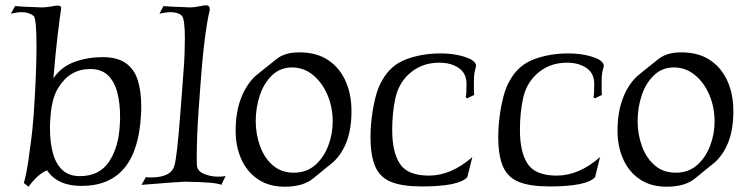

<svg xmlns="http://www.w3.org/2000/svg" viewBox="-20 -691 2813 726"><path d="M88 15 70 1Q74 -10 80.5 -43Q87 -76 94 -134Q99 -168 102 -197Q105 -226 107.5 -258.5Q110 -291 112 -333Q115 -386 116.5 -433.5Q118 -481 118 -518Q118 -565 115.5 -594.5Q113 -624 108 -630Q90 -645 63 -645Q45 -645 21 -639L37 -668Q48 -667 73 -665.5Q98 -664 138 -663Q152 -663 171 -666Q180 -668 187 -669Q194 -670 197 -670Q214 -670 211 -657Q207 -632 198.5 -562.5Q190 -493 182 -395Q212 -439 262 -457Q312 -475 368 -475Q424 -475 456 -452Q488 -429 501 -387.5Q514 -346 514 -290Q514 -282 514 -273.5Q514 -265 513 -256Q499 12 288 12Q197 12 158 -47Q122 -32 88 15ZM282 -25Q356 -25 392.5 -80Q429 -135 433 -219Q434 -227 434 -235.5Q434 -244 434 -251Q434 -301 423.5 -341.5Q413 -382 388.5 -406Q364 -430 321 -430Q244 -430 201 -360Q174 -319 170 -236Q169 -228 169 -220Q169 -212 169 -204Q169 -155 179.5 -114Q190 -73 215 -49Q240 -25 282 -25Z M515 8 532 -22Q534 -20 550 -20Q626 -20 639 -63Q644 -78 650 -130Q656 -182 663 -276L674 -422Q677 -460 678 -490.5Q679 -521 679 -546Q679 -618 668 -631Q654 -645 625 -645Q607 -645 583 -639L598 -668Q607 -667 626.5 -666Q646 -665 676 -664Q681 -664 687 -663.5Q693 -663 699 -663Q706 -663 714.5 -664Q723 -665 733 -667Q742 -669 749 -670Q756 -671 759 -671Q773 -671 773 -657V-652Q763 -613 753.5 -536Q744 -459 736 -343L731 -275Q727 -217 725.5 -174Q724 -131 724 -102Q724 -89 724 -79.5Q724 -70 725 -63Q728 -39 764 -29Q784 -23 806 -23Q812 -23 819 -23.5Q826 -24 833 -25L817 8Q807 3 774.5 0Q742 -3 680 -4Q664 -4 515 8Z M1057 15Q997 15 955.5 -13Q914 -41 892.5 -89Q871 -137 871 -196Q871 -264 890 -316Q909 -368 944 -402Q949 -406 969 -422.5Q989 -439 1026 -468Q1057 -493 1112 -493Q1177 -493 1220.5 -464Q1264 -435 1286.5 -385Q1309 -335 1309 -271Q1309 -205 1291.5 -157.5Q1274 -110 1240 -78Q1227 -68 1208.5 -52.5Q1190 -37 1165 -17Q1127 15 1057 15ZM1091 -38Q1139 -38 1171.5 -66.5Q1204 -95 1221 -139.5Q1238 -184 1238 -231Q1238 -285 1218.5 -331.5Q1199 -378 1164 -407Q1129 -436 1084 -436Q1040 -436 1009 -406.5Q978 -377 962.5 -330.5Q947 -284 947 -233Q947 -183 963.5 -138Q980 -93 1012 -65.5Q1044 -38 1091 -38Z M1575 14Q1503 14 1460.5 -2.5Q1418 -19 1399.5 -60Q1381 -101 1381 -174Q1381 -210 1386 -249.5Q1391 -289 1400.5 -325.5Q1410 -362 1425 -387Q1457 -445 1516.5 -467Q1576 -489 1645 -489Q1713 -489 1760 -467Q1780 -455 1780 -443Q1780 -438 1776 -424.5Q1772 -411 1772 -381Q1772 -362 1772 -351.5Q1772 -341 1773 -332L1746 -319L1741 -324Q1744 -332 1744 -373Q1744 -414 1714.5 -434Q1685 -454 1641 -454Q1571 -454 1523 -408Q1486 -372 1474.5 -317.5Q1463 -263 1463 -200Q1463 -115 1492.5 -71Q1522 -27 1602 -27Q1686 -27 1766 -97L1747 -21Q1715 14 1575 14Z M2058 14Q1986 14 1943.5 -2.5Q1901 -19 1882.5 -60Q1864 -101 1864 -174Q1864 -210 1869 -249.5Q1874 -289 1883.5 -325.5Q1893 -362 1908 -387Q1940 -445 1999.5 -467Q2059 -489 2128 -489Q2196 -489 2243 -467Q2263 -455 2263 -443Q2263 -438 2259 -424.5Q2255 -411 2255 -381Q2255 -362 2255 -351.5Q2255 -341 2256 -332L2229 -319L2224 -324Q2227 -332 2227 -373Q2227 -414 2197.5 -434Q2168 -454 2124 -454Q2054 -454 2006 -408Q1969 -372 1957.5 -317.5Q1946 -263 1946 -200Q1946 -115 1975.5 -71Q2005 -27 2085 -27Q2169 -27 2249 -97L2230 -21Q2198 14 2058 14Z M2501 15Q2441 15 2399.5 -13Q2358 -41 2336.5 -89Q2315 -137 2315 -196Q2315 -264 2334 -316Q2353 -368 2388 -402Q2393 -406 2413 -422.5Q2433 -439 2470 -468Q2501 -493 2556 -493Q2621 -493 2664.5 -464Q2708 -435 2730.5 -385Q2753 -335 2753 -271Q2753 -205 2735.5 -157.5Q2718 -110 2684 -78Q2671 -68 2652.5 -52.5Q2634 -37 2609 -17Q2571 15 2501 15ZM2535 -38Q2583 -38 2615.5 -66.5Q2648 -95 2665 -139.5Q2682 -184 2682 -231Q2682 -285 2662.5 -331.5Q2643 -378 2608 -407Q2573 -436 2528 -436Q2484 -436 2453 -406.5Q2422 -377 2406.5 -330.5Q2391 -284 2391 -233Q2391 -183 2407.5 -138Q2424 -93 2456 -65.5Q2488 -38 2535 -38Z"/></svg>

Font: Luxurious Roman
Style: Regular
Weight: 400
Designer: Robert E. Leuschke
Foundry: Robert E. Leuschke
Version: Version 1.010; ttfautohint (v1.8.3)